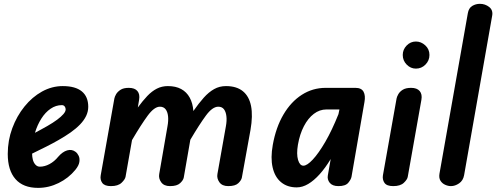

<svg xmlns="http://www.w3.org/2000/svg" viewBox="-20 -948 2528 978"><path d="M174 9Q98 9 58.8 -35.8Q19.5 -80.5 19.5 -164Q19.5 -232.5 42.5 -294.8Q65.5 -357 104.8 -405.5Q144 -454 194.2 -481.8Q244.5 -509.5 299.5 -509.5Q364 -509.5 396.8 -482.5Q429.5 -455.5 429.5 -404Q429.5 -380 418.8 -357.5Q408 -335 387.8 -314Q367.5 -293 339.5 -273.2Q311.5 -253.5 277 -234Q253 -220 217 -201.8Q181 -183.5 143.5 -165.5Q143.5 -157 144.5 -149.8Q145.5 -142.5 147 -136Q150.5 -120.5 160 -109.8Q169.5 -99 183 -99Q207.5 -99 232.2 -112.2Q257 -125.5 276.5 -149.5Q298.5 -175 322.2 -182Q346 -189 365 -174.5Q374.5 -167.5 380.8 -154.2Q387 -141 384.2 -122.8Q381.5 -104.5 363.5 -82.5Q329 -40.5 278.8 -15.8Q228.5 9 174 9ZM158 -271.5Q173.5 -279.5 189.5 -288.5Q205.5 -297.5 221 -306Q250.5 -323 271 -338.2Q291.5 -353.5 303 -366.8Q314.5 -380 314.5 -391Q314.5 -399 309.5 -405.8Q304.5 -412.5 295 -412.5Q264.5 -412.5 237.8 -394.2Q211 -376 190.8 -344.2Q170.5 -312.5 158 -271.5Z M545 0Q512.5 0 500.8 -16.5Q489 -33 493 -55L562.5 -446Q564 -455 571.2 -467.8Q578.5 -480.5 593.8 -490.5Q609 -500.5 636 -500.5Q666.5 -500.5 680 -484.2Q693.5 -468 688.5 -439.5L682 -400.5Q707 -434.5 730.2 -459Q753.5 -483.5 779 -496.5Q804.5 -509.5 835 -509.5Q875 -509.5 902.8 -494.5Q930.5 -479.5 946.2 -451Q962 -422.5 965 -382.5Q992.5 -422 1018 -450.5Q1043.5 -479 1070.8 -494.2Q1098 -509.5 1131 -509.5Q1185 -509.5 1217 -483.5Q1249 -457.5 1258.8 -408Q1268.5 -358.5 1256 -286.5L1212 -43.5Q1209.5 -30 1194 -15Q1178.5 0 1142.5 0Q1111.5 0 1097.5 -19.8Q1083.5 -39.5 1087.5 -61.5L1130.5 -304Q1136 -333.5 1133.2 -356.2Q1130.5 -379 1120.5 -391.8Q1110.5 -404.5 1092 -404.5Q1062 -404.5 1028.8 -359.2Q995.5 -314 949.5 -236L916 -43.5Q913.5 -30 897.5 -15Q881.5 0 846 0Q815 0 801 -19.8Q787 -39.5 791 -61.5L833 -304Q838.5 -333.5 836 -356.2Q833.5 -379 823.2 -391.8Q813 -404.5 794.5 -404.5Q766 -404.5 732.2 -358.8Q698.5 -313 652.5 -234.5L619.5 -47.5Q617 -34 599.2 -17Q581.5 0 545 0Z M1491.5 6.5Q1443.5 6.5 1411.8 -19.8Q1380 -46 1368.8 -94.8Q1357.5 -143.5 1369.5 -210Q1385.5 -299.5 1423.8 -364.5Q1462 -429.5 1517.2 -465Q1572.5 -500.5 1639 -500.5H1790.5Q1821 -500.5 1831.8 -480.8Q1842.5 -461 1836.5 -428.5L1770.5 -47.5Q1768 -34 1754 -17Q1740 0 1704 0Q1673 0 1659.5 -17Q1646 -34 1650 -55L1664.5 -138Q1637.5 -93 1608.2 -60.5Q1579 -28 1549.8 -10.8Q1520.5 6.5 1491.5 6.5ZM1525.5 -104Q1544 -104 1573.2 -135.2Q1602.5 -166.5 1636.8 -225.2Q1671 -284 1704 -366.5L1709 -390.5H1643Q1608 -390.5 1578.5 -368Q1549 -345.5 1528 -305.2Q1507 -265 1497.5 -210.5Q1489.5 -163 1498.2 -133.5Q1507 -104 1525.5 -104Z M1983 0Q1950 0 1938.5 -16.5Q1927 -33 1930.5 -55L2000 -446Q2001.5 -455 2008.8 -468Q2016 -481 2031.5 -490.8Q2047 -500.5 2074 -500.5Q2104 -500.5 2117.8 -484.2Q2131.5 -468 2126.5 -439.5L2057 -47.5Q2055 -34 2037.2 -17Q2019.5 0 1983 0ZM2098.5 -598.5Q2071.5 -598.5 2051.5 -619Q2031.5 -639.5 2031.5 -668Q2031.5 -695.5 2051.2 -716Q2071 -736.5 2098.5 -736.5Q2125 -736.5 2146.2 -717Q2167.5 -697.5 2167.5 -668Q2167.5 -639.5 2147.2 -619Q2127 -598.5 2098.5 -598.5Z M2277 0Q2262.5 0 2247.5 -6.8Q2232.5 -13.5 2223.8 -27.2Q2215 -41 2218.5 -63L2363 -880.5Q2367.5 -907 2385.5 -917.8Q2403.5 -928.5 2424.5 -928.5Q2451.5 -928.5 2472.2 -912Q2493 -895.5 2486.5 -865L2344 -55.5Q2339 -28 2318.5 -14Q2298 0 2277 0Z"/></svg>

Font: Edu AU VIC WA NT Hand SemiBold
Style: Regular
Weight: 600
Version: Version 1.001